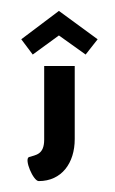

<svg xmlns="http://www.w3.org/2000/svg" viewBox="-20 -284 211 352"><path d="M61 -163V-28C61 0 45 0 33 4C24 8 41 48 51 48C93 48 117 15 117 -29V-163ZM19 -212 40 -184 88 -219 137 -184 159 -212 88 -264Z"/></svg>

Font: Hussar Tani
Style: Dwa
Weight: 700
Foundry: Cannot Into Space Fonts
Version: Version 0.92